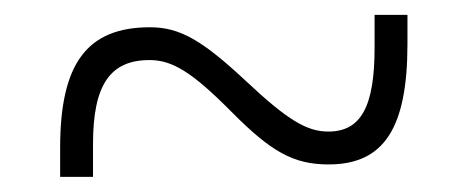

<svg xmlns="http://www.w3.org/2000/svg" viewBox="-20 -474 626 257"><path d="M60.5 -237.3H104.5V-281.2C104.5 -359.9 127 -393.6 180.2 -393.6C210.4 -393.6 236.8 -377.9 290 -324.2C342.8 -271 372.6 -253.9 419.9 -253.9C493.7 -253.9 525.4 -302.2 525.4 -415V-454.1H481.4V-410.2C481.4 -331.5 463.4 -297.9 419.4 -297.9C391.1 -297.9 365.2 -313 310.1 -364.7C251 -419.9 221.2 -437.5 180.7 -437.5C96.7 -437.5 60.5 -389.2 60.5 -276.4Z"/></svg>

Font: Cascadia Code PL ExtraLight
Style: Regular
Weight: 200
Monospace: yes
Designer: Aaron Bell
Foundry: Saja Typeworks
Version: Version 2404.023